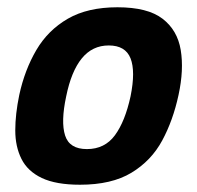

<svg xmlns="http://www.w3.org/2000/svg" viewBox="-20 -500 543 528"><path d="M200 8Q134 8 95 -10.5Q56 -29 39 -63Q22 -97 22 -141.5Q22 -186 33 -239Q48 -308 80 -362.5Q112 -417 166.5 -448.5Q221 -480 303 -480Q386 -480 427 -448.5Q468 -417 477 -362.5Q486 -308 471 -239Q456 -169 426 -113.5Q396 -58 341.5 -25Q287 8 200 8ZM219 -90Q268 -90 296 -128Q324 -166 339 -235Q353 -304 339 -339.5Q325 -375 279 -375Q234 -375 205 -339.5Q176 -304 162 -235Q147 -165 159 -127.5Q171 -90 219 -90Z"/></svg>

Font: Glory Thin
Style: Bold Italic
Weight: 700
Italic angle: -12°
Version: Version 1.011